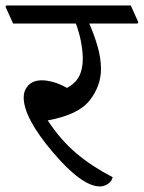

<svg xmlns="http://www.w3.org/2000/svg" viewBox="-47 -669 518 690"><path d="M447.3 -584.5H273.9Q292 -543 304 -501.2Q315.9 -459.5 315.9 -420.9Q315.9 -359.9 275.1 -308.1Q234.4 -256.3 124.5 -236.3Q171.4 -165 227.8 -117.7Q284.2 -70.3 357.9 -32.2Q354.5 -17.1 340.8 -8.1Q327.1 1 312 1Q247.1 1 142.6 -122.3Q38.1 -245.6 38.1 -318.8Q38.1 -344.2 54.9 -362.3Q71.8 -380.4 104 -380.4Q122.1 -380.4 145.5 -373.8Q168.9 -367.2 193.8 -353Q223.6 -369.1 237.1 -394.5Q250.5 -419.9 250.5 -458Q250.5 -483.9 244.4 -517.3Q238.3 -550.8 225.6 -584.5H0L-27.3 -645L-24.4 -649.4H422.9L450.2 -588.9Z"/></svg>

Font: Sitara
Style: Regular
Weight: 400
Designer: Neelakash Kshetrimayum
Foundry: Neelakash Kshetrimayum
Version: Version 1.000;PS Version 1.000;PS 1.0;hotconv 1.;hotconv 1.0